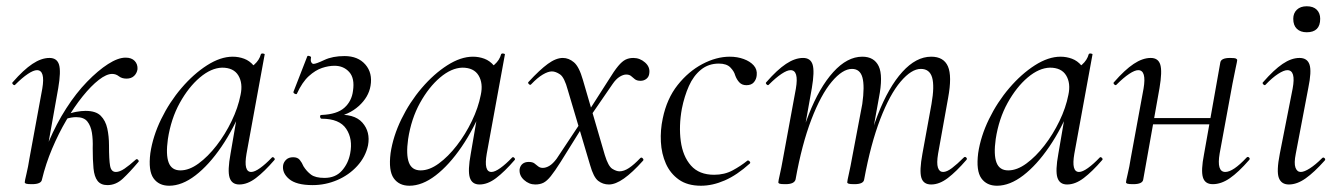

<svg xmlns="http://www.w3.org/2000/svg" viewBox="-20 -580 4273 613"><path d="M114 -7 100 -8Q111 -70 135.5 -127.5Q160 -185 191.5 -234Q223 -283 258 -319Q293 -355 325 -375.5Q357 -396 381 -396Q400 -396 410 -385.5Q420 -375 419 -359Q417 -346 408 -337.5Q399 -329 384 -329Q369 -329 359.5 -336.5Q350 -344 338 -344Q320 -344 295.5 -325Q271 -306 244 -272.5Q217 -239 192 -196.5Q167 -154 146.5 -105.5Q126 -57 114 -7ZM82 8Q68 8 63.5 6.5Q59 5 59 2Q59 -2 64.5 -25Q70 -48 74 -74L115 -297Q125 -356 98 -356Q87 -356 69 -344Q51 -332 29 -310Q26 -306 21.5 -310.5Q17 -315 21 -318Q55 -357 83.5 -376Q112 -395 138 -395Q162 -395 168.5 -373.5Q175 -352 166 -299L114 -7Q112 8 82 8ZM323 11Q302 11 291.5 -2.5Q281 -16 278.5 -42.5Q276 -69 276 -107Q277 -134 273.5 -156Q270 -178 259 -192Q248 -206 223 -206Q208 -206 189 -200L187 -212Q207 -220 223.5 -223Q240 -226 253 -226Q286 -226 301.5 -210.5Q317 -195 322.5 -170Q328 -145 328 -116Q328 -70 331.5 -50.5Q335 -31 350 -31Q362 -31 377.5 -41.5Q393 -52 413 -70Q417 -74 421 -69.5Q425 -65 421 -62Q394 -30 372 -9.5Q350 11 323 11Z M520 13Q487 13 470 -11Q453 -35 460 -91Q468 -145 494.5 -199.5Q521 -254 559.5 -299Q598 -344 641 -371.5Q684 -399 723 -399Q742 -399 759.5 -392.5Q777 -386 790 -370.5Q803 -355 805 -330L762 -357Q775 -359 791.5 -373.5Q808 -388 813 -407Q815 -410 820.5 -409Q826 -408 825 -406L767 -89Q757 -31 782 -31Q793 -31 810.5 -43.5Q828 -56 848 -77Q851 -80 855 -76Q859 -72 856 -69Q824 -32 797 -11.5Q770 9 744 9Q720 9 713 -13Q706 -35 716 -89L740 -229L757 -246Q727 -170 687 -111.5Q647 -53 604 -20Q561 13 520 13ZM556 -36Q584 -36 614 -58Q644 -80 671.5 -115.5Q699 -151 719.5 -193.5Q740 -236 748 -277Q756 -314 741 -339Q726 -364 689 -364Q654 -363 618 -332.5Q582 -302 554 -251.5Q526 -201 516 -136Q509 -86 518.5 -61Q528 -36 556 -36Z M981 -376Q989 -376 1015.5 -388.5Q1042 -401 1080 -401Q1123 -401 1146.5 -374Q1170 -347 1163 -306Q1157 -270 1125.5 -241.5Q1094 -213 1046 -205L1050 -213Q1111 -218 1137 -188.5Q1163 -159 1155 -116Q1147 -79 1120.5 -50Q1094 -21 1056.5 -5Q1019 11 978 11Q926 11 903 -8.5Q880 -28 884 -53Q886 -63 894 -70.5Q902 -78 916 -78Q930 -78 937 -69.5Q944 -61 949 -49Q959 -33 973 -22.5Q987 -12 1016 -12Q1051 -12 1071.5 -35Q1092 -58 1098 -90Q1107 -136 1085.5 -168.5Q1064 -201 1007 -201Q1003 -201 1002 -207Q1001 -213 1007 -213Q1056 -215 1079.5 -236Q1103 -257 1107 -290Q1113 -330 1095 -350Q1077 -370 1048 -370Q1029 -370 1008 -363Q987 -356 966 -337Q945 -318 928 -281Q927 -278 921.5 -280.5Q916 -283 917 -287L961 -400Q962 -403 968 -401Q974 -399 973 -396Q971 -386 974 -381Q977 -376 981 -376Z M1287 13Q1254 13 1237 -11Q1220 -35 1227 -91Q1235 -145 1261.5 -199.5Q1288 -254 1326.5 -299Q1365 -344 1408 -371.5Q1451 -399 1490 -399Q1509 -399 1526.5 -392.5Q1544 -386 1557 -370.5Q1570 -355 1572 -330L1529 -357Q1542 -359 1558.5 -373.5Q1575 -388 1580 -407Q1582 -410 1587.5 -409Q1593 -408 1592 -406L1534 -89Q1524 -31 1549 -31Q1560 -31 1577.5 -43.5Q1595 -56 1615 -77Q1618 -80 1622 -76Q1626 -72 1623 -69Q1591 -32 1564 -11.5Q1537 9 1511 9Q1487 9 1480 -13Q1473 -35 1483 -89L1507 -229L1524 -246Q1494 -170 1454 -111.5Q1414 -53 1371 -20Q1328 13 1287 13ZM1323 -36Q1351 -36 1381 -58Q1411 -80 1438.5 -115.5Q1466 -151 1486.5 -193.5Q1507 -236 1515 -277Q1523 -314 1508 -339Q1493 -364 1456 -364Q1421 -363 1385 -332.5Q1349 -302 1321 -251.5Q1293 -201 1283 -136Q1276 -86 1285.5 -61Q1295 -36 1323 -36Z M1924 9Q1905 9 1890 -2.5Q1875 -14 1864 -53L1793 -292Q1782 -333 1768 -342.5Q1754 -352 1742 -352Q1730 -352 1713 -342Q1696 -332 1676 -311Q1673 -307 1668.5 -311.5Q1664 -316 1668 -319Q1703 -357 1729 -376Q1755 -395 1777 -395Q1796 -395 1812.5 -381Q1829 -367 1841 -325L1911 -85Q1922 -49 1935 -41Q1948 -33 1958 -33Q1972 -33 1988 -43.5Q2004 -54 2024 -75Q2028 -79 2032 -74.5Q2036 -70 2033 -67Q1999 -29 1972 -10Q1945 9 1924 9ZM1689 9Q1669 9 1653 -5.5Q1637 -20 1639 -40Q1641 -51 1648.5 -57Q1656 -63 1668 -63Q1680 -63 1686 -58.5Q1692 -54 1698 -49Q1704 -44 1713 -44Q1723 -44 1734 -50.5Q1745 -57 1757 -73L1838 -195L1846 -185L1770 -63Q1751 -33 1738.5 -17.5Q1726 -2 1715 3.5Q1704 9 1689 9ZM1850 -187 1842 -198 1922 -323Q1941 -354 1953.5 -369Q1966 -384 1977 -389.5Q1988 -395 2002 -395Q2023 -395 2039.5 -380.5Q2056 -366 2053 -346Q2052 -335 2044 -328.5Q2036 -322 2025 -322Q2013 -322 2006.5 -327.5Q2000 -333 1994.5 -337.5Q1989 -342 1979 -342Q1970 -342 1958.5 -335Q1947 -328 1936 -312Z M2218 13Q2175 13 2147.5 -6.5Q2120 -26 2106 -57.5Q2092 -89 2090 -127Q2088 -165 2096 -202Q2109 -265 2143.5 -308.5Q2178 -352 2222.5 -375.5Q2267 -399 2310 -399Q2334 -399 2354.5 -391.5Q2375 -384 2386.5 -371Q2398 -358 2396 -340Q2395 -327 2387 -317.5Q2379 -308 2363 -308Q2349 -308 2340.5 -317Q2332 -326 2327 -340Q2324 -352 2312 -364.5Q2300 -377 2275 -377Q2242 -377 2218 -357.5Q2194 -338 2179.5 -305.5Q2165 -273 2157 -233Q2147 -178 2153.5 -129.5Q2160 -81 2186 -51.5Q2212 -22 2260 -22Q2293 -22 2319 -36Q2345 -50 2366 -67Q2369 -69 2373 -65Q2377 -61 2374 -58Q2333 -21 2294 -4Q2255 13 2218 13Z M2953 9Q2928 9 2921.5 -13Q2915 -35 2925 -89L2954 -248Q2964 -305 2956 -332.5Q2948 -360 2920 -360Q2890 -360 2855.5 -319.5Q2821 -279 2790.5 -200Q2760 -121 2739 -7L2728 -8Q2748 -125 2782.5 -213.5Q2817 -302 2861 -350.5Q2905 -399 2953 -399Q2993 -399 3006.5 -368Q3020 -337 3007 -267L2975 -89Q2970 -59 2974.5 -45Q2979 -31 2991 -31Q3003 -31 3019.5 -43.5Q3036 -56 3057 -77Q3061 -81 3065 -77Q3069 -73 3065 -69Q3033 -32 3006 -11.5Q2979 9 2953 9ZM2488 8Q2473 8 2469 6.5Q2465 5 2465 2Q2465 -2 2470 -24Q2475 -46 2479 -69L2521 -297Q2531 -356 2504 -356Q2493 -356 2475 -344Q2457 -332 2435 -310Q2432 -306 2427.5 -310.5Q2423 -315 2427 -318Q2461 -357 2489.5 -376Q2518 -395 2544 -395Q2568 -395 2574.5 -373.5Q2581 -352 2572 -299L2520 -7Q2516 8 2488 8ZM2708 8Q2694 8 2689.5 6.5Q2685 5 2685 2Q2685 -2 2690.5 -26.5Q2696 -51 2700 -74L2733 -248Q2741 -305 2733.5 -332.5Q2726 -360 2700 -360Q2670 -360 2635.5 -319Q2601 -278 2570.5 -198.5Q2540 -119 2520 -7L2507 -8Q2527 -125 2561.5 -213Q2596 -301 2640.5 -350Q2685 -399 2733 -399Q2771 -399 2785.5 -368.5Q2800 -338 2786 -267L2739 -7Q2737 8 2708 8Z M3163 13Q3130 13 3113 -11Q3096 -35 3103 -91Q3111 -145 3137.5 -199.5Q3164 -254 3202.5 -299Q3241 -344 3284 -371.5Q3327 -399 3366 -399Q3385 -399 3402.5 -392.5Q3420 -386 3433 -370.5Q3446 -355 3448 -330L3405 -357Q3418 -359 3434.5 -373.5Q3451 -388 3456 -407Q3458 -410 3463.5 -409Q3469 -408 3468 -406L3410 -89Q3400 -31 3425 -31Q3436 -31 3453.5 -43.5Q3471 -56 3491 -77Q3494 -80 3498 -76Q3502 -72 3499 -69Q3467 -32 3440 -11.5Q3413 9 3387 9Q3363 9 3356 -13Q3349 -35 3359 -89L3383 -229L3400 -246Q3370 -170 3330 -111.5Q3290 -53 3247 -20Q3204 13 3163 13ZM3199 -36Q3227 -36 3257 -58Q3287 -80 3314.5 -115.5Q3342 -151 3362.5 -193.5Q3383 -236 3391 -277Q3399 -314 3384 -339Q3369 -364 3332 -364Q3297 -363 3261 -332.5Q3225 -302 3197 -251.5Q3169 -201 3159 -136Q3152 -86 3161.5 -61Q3171 -36 3199 -36Z M3598 8Q3584 8 3579.5 6.5Q3575 5 3575 2Q3575 -2 3580.5 -25Q3586 -48 3590 -74L3631 -297Q3641 -356 3614 -356Q3603 -356 3585 -344Q3567 -332 3545 -310Q3542 -306 3537.5 -310.5Q3533 -315 3537 -318Q3571 -357 3599.5 -376Q3628 -395 3654 -395Q3678 -395 3684.5 -373.5Q3691 -352 3682 -299L3630 -7Q3628 8 3598 8ZM3635 -183 3639 -203H3871L3868 -183ZM3852 8Q3827 8 3820.5 -14Q3814 -36 3824 -87L3876 -380Q3878 -395 3907 -395Q3922 -395 3926 -393Q3930 -391 3930 -388Q3930 -385 3925 -362.5Q3920 -340 3915 -313L3874 -90Q3864 -31 3892 -31Q3917 -31 3960 -77Q3964 -81 3968 -77Q3972 -73 3968 -69Q3934 -30 3906.5 -11Q3879 8 3852 8Z M4095 9Q4071 9 4063 -12Q4055 -33 4066 -89L4107 -297Q4118 -356 4090 -356Q4079 -356 4060.5 -344Q4042 -332 4021 -310Q4018 -306 4013.5 -310.5Q4009 -315 4013 -318Q4047 -357 4075 -376Q4103 -395 4129 -395Q4154 -395 4161 -373.5Q4168 -352 4157 -299L4117 -89Q4111 -59 4116 -45Q4121 -31 4133 -31Q4144 -31 4162 -42.5Q4180 -54 4201 -75Q4205 -79 4209 -75Q4213 -71 4209 -67Q4176 -30 4148.5 -10.5Q4121 9 4095 9ZM4152 -477Q4132 -477 4120.5 -488Q4109 -499 4109 -520Q4109 -538 4120.5 -549Q4132 -560 4152 -560Q4173 -560 4184 -549Q4195 -538 4195 -520Q4195 -477 4152 -477Z"/></svg>

Font: Cormorant
Style: Italic
Weight: 400
Italic angle: -10°
Designer: Christian Thalmann (Catharsis Fonts)
Foundry: Catharsis Fonts
Version: Version 4.000